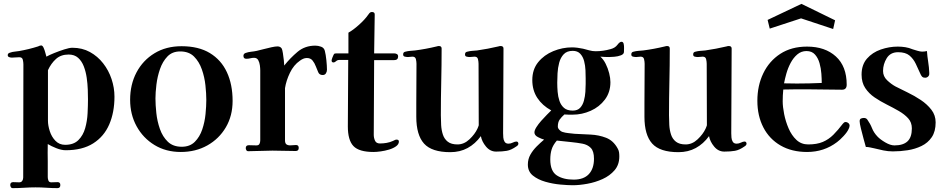

<svg xmlns="http://www.w3.org/2000/svg" viewBox="-20 -780 4883 993"><path d="M435 -266Q435 -235 433 -194.5Q431 -154 420.5 -117Q410 -80 385.5 -55.5Q361 -31 317 -31Q287 -31 267 -51.5Q247 -72 237.5 -101.5Q228 -131 228 -156V-417Q244 -452 269.5 -475Q295 -498 335 -498Q365 -498 384 -481Q403 -464 413.5 -436.5Q424 -409 428.5 -377.5Q433 -346 434 -316.5Q435 -287 435 -266ZM572 -280Q572 -326 557 -371Q542 -416 513.5 -452.5Q485 -489 445 -511Q405 -533 354 -533Q339 -533 312.5 -524.5Q286 -516 260 -505.5Q234 -495 220 -487Q218 -493 214.5 -507Q211 -521 205.5 -533Q200 -545 193 -545Q189 -545 185 -543.5Q181 -542 177 -540Q130 -525 79 -516Q68 -514 56 -513Q44 -512 33 -508Q28 -507 24 -504Q20 -501 20 -495Q20 -487 27.5 -484.5Q35 -482 41 -482Q51 -482 60.5 -483Q70 -484 80 -484Q95 -484 98 -471Q101 -458 101 -447Q101 -301 100.5 -154.5Q100 -8 100 138Q100 148 95 155.5Q90 163 79 163Q72 163 64 162.5Q56 162 48 162Q33 162 33 177Q33 182 36 187.5Q39 193 46 193Q75 193 105 191Q135 189 164 189Q193 189 221 191Q249 193 277 193Q292 193 292 177Q292 162 278 162Q270 162 261.5 162.5Q253 163 245 163Q234 163 230.5 154Q227 145 227 136V55Q226 32 226.5 9.5Q227 -13 227 -35Q245 -24 271.5 -13.5Q298 -3 320 -3Q406 -3 462 -38.5Q518 -74 545 -136.5Q572 -199 572 -280Z M1047 -263Q1047 -232 1043 -190.5Q1039 -149 1026 -110.5Q1013 -72 987.5 -46.5Q962 -21 920 -21Q875 -21 848 -47Q821 -73 807 -113Q793 -153 788.5 -195.5Q784 -238 784 -271Q784 -301 789 -342.5Q794 -384 807.5 -423Q821 -462 846 -488Q871 -514 912 -514Q957 -514 983.5 -487.5Q1010 -461 1024 -421Q1038 -381 1042.5 -338.5Q1047 -296 1047 -263ZM1183 -258Q1183 -343 1153.5 -406.5Q1124 -470 1065.5 -505.5Q1007 -541 919 -541Q839 -541 779 -504.5Q719 -468 686 -405.5Q653 -343 653 -264Q653 -188 686.5 -127Q720 -66 779 -30Q838 6 915 6Q992 6 1052.5 -28Q1113 -62 1148 -121.5Q1183 -181 1183 -258Z M1671 -419Q1671 -439 1668 -468.5Q1665 -498 1660 -517Q1656 -533 1640.5 -538.5Q1625 -544 1611 -544Q1557 -544 1519 -512Q1481 -480 1450 -441Q1450 -449 1448 -468Q1446 -487 1443 -505.5Q1440 -524 1437 -529Q1430 -540 1415 -540Q1404 -540 1383.5 -535.5Q1363 -531 1342 -525.5Q1321 -520 1308 -517Q1294 -514 1279 -512.5Q1264 -511 1250 -506Q1239 -502 1239 -491Q1239 -476 1254 -476Q1265 -476 1274.5 -478.5Q1284 -481 1294 -481Q1309 -481 1315.5 -469Q1322 -457 1324 -442Q1326 -427 1326 -416Q1326 -397 1326 -378Q1326 -359 1326 -340Q1326 -269 1326 -197Q1326 -125 1326 -54Q1326 -44 1322 -36Q1318 -28 1306 -28Q1296 -28 1286.5 -28.5Q1277 -29 1267 -29Q1251 -29 1251 -14Q1251 -9 1254 -3.5Q1257 2 1264 2Q1296 2 1327 0.5Q1358 -1 1389 -1Q1419 -1 1449 0Q1479 1 1509 1Q1525 1 1525 -15Q1525 -30 1511 -30Q1500 -30 1486.5 -28.5Q1473 -27 1463.5 -32Q1454 -37 1454 -54V-177Q1454 -214 1454 -251Q1454 -288 1454 -325V-324Q1460 -363 1479.5 -403.5Q1499 -444 1531 -466Q1539 -472 1548 -476Q1557 -480 1567 -480Q1586 -480 1596.5 -467Q1607 -454 1613.5 -436.5Q1620 -419 1626 -406Q1632 -392 1649 -392Q1660 -392 1665.5 -400.5Q1671 -409 1671 -419Z M2043 -48Q2043 -58 2031 -58Q2026 -58 2021.5 -55.5Q2017 -53 2012 -51Q1997 -44 1979.5 -41Q1962 -38 1945 -38Q1926 -38 1919.5 -52.5Q1913 -67 1913 -83L1915 -469H2018Q2039 -469 2039 -488Q2039 -497 2032.5 -500.5Q2026 -504 2018 -504H1915L1918 -704Q1919 -718 1903 -718Q1896 -718 1891 -712.5Q1886 -707 1883 -702Q1867 -679 1837 -652Q1807 -625 1782 -611V-504H1720Q1714 -504 1711 -503Q1708 -502 1705 -496Q1703 -493 1699 -482Q1695 -471 1695 -467Q1695 -457 1705 -457Q1711 -457 1718 -463.5Q1725 -470 1735 -470H1781Q1781 -384 1780 -298Q1779 -212 1779 -126Q1779 -55 1808 -24.5Q1837 6 1912 6Q1927 6 1949 3Q1971 0 1992.5 -6.5Q2014 -13 2028.5 -23.5Q2043 -34 2043 -48Z M2661 -37Q2661 -41 2658.5 -44.5Q2656 -48 2651 -48Q2643 -48 2632 -42.5Q2621 -37 2610 -37Q2596 -37 2590 -46.5Q2584 -56 2583 -68.5Q2582 -81 2582 -91Q2582 -201 2583 -310.5Q2584 -420 2584 -529Q2584 -542 2569 -542Q2566 -542 2563.5 -541.5Q2561 -541 2558 -540Q2503 -527 2447 -519Q2435 -518 2422 -517Q2409 -516 2398 -513Q2392 -512 2388.5 -509Q2385 -506 2385 -498Q2385 -489 2393.5 -487Q2402 -485 2409 -485Q2416 -485 2422 -486Q2428 -487 2434 -487Q2449 -487 2452 -474Q2455 -461 2455 -450Q2455 -371 2455.5 -291.5Q2456 -212 2456 -132Q2456 -131 2453 -123.5Q2450 -116 2449 -114Q2436 -86 2408 -59.5Q2380 -33 2346 -33Q2314 -33 2296 -47Q2278 -61 2270.5 -84Q2263 -107 2261.5 -133.5Q2260 -160 2260 -184Q2260 -270 2262 -356.5Q2264 -443 2264 -529Q2264 -542 2250 -542Q2245 -542 2239 -540Q2181 -526 2126 -519Q2115 -518 2102 -517Q2089 -516 2078 -513Q2072 -512 2068.5 -509Q2065 -506 2065 -498Q2065 -489 2074 -487Q2083 -485 2090 -485Q2096 -485 2101.5 -486Q2107 -487 2113 -487Q2128 -487 2131 -474Q2134 -461 2134 -450Q2134 -398 2133.5 -346.5Q2133 -295 2133 -243V-176Q2133 -82 2173 -37.5Q2213 7 2309 7Q2359 7 2398.5 -14.5Q2438 -36 2467 -76Q2472 -48 2493.5 -22Q2515 4 2546 4Q2578 4 2601 0Q2624 -4 2651 -23Q2661 -29 2661 -37Z M3052 41Q3052 92 3025.5 120.5Q2999 149 2947 149Q2893 149 2859.5 127Q2826 105 2826 45Q2826 16 2833 -7Q2840 -30 2860 -53L2935 -45Q2965 -42 2992 -37Q3019 -32 3035.5 -15Q3052 2 3052 41ZM3009 -375V-346Q3009 -328 3007.5 -305Q3006 -282 3000 -259.5Q2994 -237 2980.5 -222.5Q2967 -208 2942 -208Q2913 -208 2897 -222Q2881 -236 2873.5 -258Q2866 -280 2864 -305Q2862 -330 2862 -352Q2862 -373 2863.5 -401Q2865 -429 2872 -455.5Q2879 -482 2895.5 -499.5Q2912 -517 2942 -517Q2967 -517 2981 -502Q2995 -487 3001 -464Q3007 -441 3008 -417Q3009 -393 3009 -375ZM3207 -512Q3207 -518 3207.5 -530.5Q3208 -543 3205.5 -553.5Q3203 -564 3194 -564Q3185 -564 3173 -548Q3161 -532 3138 -526Q3099 -515 3061 -515Q3044 -515 3028 -519.5Q3012 -524 2996 -528Q2982 -531 2967 -533Q2952 -535 2938 -535Q2889 -535 2841.5 -515.5Q2794 -496 2763.5 -458.5Q2733 -421 2733 -366Q2733 -313 2759 -273.5Q2785 -234 2831 -209Q2823 -201 2808.5 -186.5Q2794 -172 2779 -155Q2764 -138 2754 -122Q2744 -106 2744 -95Q2744 -80 2763 -70.5Q2782 -61 2794 -58Q2775 -42 2755.5 -22.5Q2736 -3 2723 20Q2710 43 2710 71Q2710 107 2736 128Q2762 149 2800.5 160Q2839 171 2878 174.5Q2917 178 2942 178Q2976 178 3017.5 170.5Q3059 163 3096.5 146Q3134 129 3158.5 100.5Q3183 72 3183 29Q3183 17 3181.5 7Q3180 -3 3174 -13Q3152 -53 3114.5 -67.5Q3077 -82 3034 -84Q2991 -86 2952 -88Q2937 -90 2920 -91.5Q2903 -93 2888 -98Q2881 -100 2873 -108.5Q2865 -117 2865 -125Q2865 -148 2874.5 -161.5Q2884 -175 2899 -188Q2910 -187 2921 -187Q2932 -187 2942 -187Q2990 -187 3035 -207Q3080 -227 3108.5 -265Q3137 -303 3137 -355Q3137 -376 3130.5 -401.5Q3124 -427 3112.5 -450Q3101 -473 3085 -487Q3096 -486 3107.5 -485.5Q3119 -485 3130 -485Q3139 -485 3157.5 -486.5Q3176 -488 3191.5 -494Q3207 -500 3207 -512Z M3841 -37Q3841 -41 3838.5 -44.5Q3836 -48 3831 -48Q3823 -48 3812 -42.5Q3801 -37 3790 -37Q3776 -37 3770 -46.5Q3764 -56 3763 -68.5Q3762 -81 3762 -91Q3762 -201 3763 -310.5Q3764 -420 3764 -529Q3764 -542 3749 -542Q3746 -542 3743.5 -541.5Q3741 -541 3738 -540Q3683 -527 3627 -519Q3615 -518 3602 -517Q3589 -516 3578 -513Q3572 -512 3568.5 -509Q3565 -506 3565 -498Q3565 -489 3573.5 -487Q3582 -485 3589 -485Q3596 -485 3602 -486Q3608 -487 3614 -487Q3629 -487 3632 -474Q3635 -461 3635 -450Q3635 -371 3635.5 -291.5Q3636 -212 3636 -132Q3636 -131 3633 -123.5Q3630 -116 3629 -114Q3616 -86 3588 -59.5Q3560 -33 3526 -33Q3494 -33 3476 -47Q3458 -61 3450.5 -84Q3443 -107 3441.5 -133.5Q3440 -160 3440 -184Q3440 -270 3442 -356.5Q3444 -443 3444 -529Q3444 -542 3430 -542Q3425 -542 3419 -540Q3361 -526 3306 -519Q3295 -518 3282 -517Q3269 -516 3258 -513Q3252 -512 3248.5 -509Q3245 -506 3245 -498Q3245 -489 3254 -487Q3263 -485 3270 -485Q3276 -485 3281.5 -486Q3287 -487 3293 -487Q3308 -487 3311 -474Q3314 -461 3314 -450Q3314 -398 3313.5 -346.5Q3313 -295 3313 -243V-176Q3313 -82 3353 -37.5Q3393 7 3489 7Q3539 7 3578.5 -14.5Q3618 -36 3647 -76Q3652 -48 3673.5 -22Q3695 4 3726 4Q3758 4 3781 0Q3804 -4 3831 -23Q3841 -29 3841 -37Z M4230 -351Q4166 -348 4101 -348Q4085 -348 4068.5 -348.5Q4052 -349 4035 -349Q4039 -371 4047 -399.5Q4055 -428 4069 -454.5Q4083 -481 4103.5 -498.5Q4124 -516 4151 -516Q4179 -516 4195 -498Q4211 -480 4218.5 -453.5Q4226 -427 4228 -399Q4230 -371 4230 -351ZM4374 -130Q4374 -138 4367.5 -143.5Q4361 -149 4354 -149Q4349 -149 4345.5 -146.5Q4342 -144 4339 -140Q4314 -107 4290 -83Q4266 -59 4235.5 -46Q4205 -33 4160 -33Q4124 -33 4099 -56.5Q4074 -80 4058.5 -116Q4043 -152 4035.5 -190Q4028 -228 4028 -256Q4028 -287 4031 -317Q4063 -318 4095 -318Q4127 -318 4159 -318Q4203 -318 4247 -317Q4291 -316 4335 -316Q4359 -316 4359 -342Q4359 -437 4303 -488Q4247 -539 4154 -539Q4073 -539 4015.5 -501.5Q3958 -464 3927.5 -400.5Q3897 -337 3897 -259Q3897 -181 3928 -121Q3959 -61 4017 -27.5Q4075 6 4154 6Q4242 6 4309 -45Q4324 -56 4343 -76.5Q4362 -97 4369 -113Q4371 -116 4372.5 -121.5Q4374 -127 4374 -130ZM4299 -675 4125 -760 3950 -677 3961 -632 4123 -685 4289 -630Z M4819 -147Q4819 -184 4797 -212.5Q4775 -241 4742 -263Q4709 -285 4673.5 -302Q4638 -319 4611 -333Q4589 -345 4568 -365Q4547 -385 4547 -413Q4547 -448 4566 -479Q4585 -510 4625 -510Q4663 -510 4683.5 -493Q4704 -476 4716.5 -449.5Q4729 -423 4742 -394Q4746 -386 4750.5 -382Q4755 -378 4765 -378Q4774 -378 4780.5 -384.5Q4787 -391 4786 -401V-404Q4785 -432 4780.5 -460Q4776 -488 4774 -516Q4762 -513 4749 -513Q4740 -513 4724.5 -517.5Q4709 -522 4700 -525Q4681 -533 4662 -536Q4643 -539 4623 -539Q4579 -539 4535.5 -524Q4492 -509 4464 -477Q4436 -445 4436 -394Q4436 -353 4455 -324.5Q4474 -296 4503.5 -276Q4533 -256 4566 -239.5Q4599 -223 4628.5 -206Q4658 -189 4677 -168Q4696 -147 4696 -116Q4696 -70 4673.5 -49Q4651 -28 4606 -28Q4585 -28 4558.5 -43.5Q4532 -59 4518 -74Q4499 -94 4490 -117Q4481 -140 4466 -161Q4460 -170 4448 -170Q4440 -170 4433 -167Q4426 -164 4426 -153Q4426 -142 4432.5 -115.5Q4439 -89 4446.5 -61.5Q4454 -34 4458 -20Q4469 -20 4480 -17.5Q4491 -15 4501 -13Q4525 -7 4549 -2Q4573 3 4598 3Q4636 3 4674.5 -3Q4713 -9 4746 -25Q4779 -41 4799 -70.5Q4819 -100 4819 -147Z"/></svg>

Font: UoqMunThenKhung
Style: Regular
Weight: 400
Designer: Font-Kai, 金井和夫, 宇文滿月
Foundry: Kazuo Kanai, Moonlit Owen
Version: Version 1.197